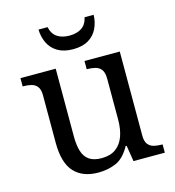

<svg xmlns="http://www.w3.org/2000/svg" viewBox="-111 -837 857 941"><g transform="rotate(-15 317.5 -366.5)"><path d="M273 10Q194 10 151 -36.5Q108 -83 108 -186V-426Q108 -456 96.5 -470.5Q85 -485 66.5 -489.5Q48 -494 26 -494H23V-536H202V-191Q202 -148 211.5 -117Q221 -86 244 -70Q267 -54 307 -54Q351 -54 379 -74.5Q407 -95 420 -131.5Q433 -168 433 -216V-422Q433 -454 422 -469Q411 -484 392.5 -489Q374 -494 351 -494H348V-536H527V-109Q527 -80 538.5 -65.5Q550 -51 568.5 -46.5Q587 -42 609 -42H612V0H453L440 -81H435Q404 -25 363 -7.5Q322 10 273 10ZM310 -606Q263 -606 232 -624.5Q201 -643 186 -674.5Q171 -706 170 -743H216Q224 -707 248.5 -691Q273 -675 310 -675Q347 -675 371.5 -691Q396 -707 404 -743H450Q449 -706 434 -674.5Q419 -643 388.5 -624.5Q358 -606 310 -606Z"/></g></svg>

Font: Noto Serif Bengali
Style: Regular
Weight: 400
Designer: Juan Bruce, Universal Thirst, Indian Type Foundry and the Monotype Design Team.
Foundry: Monotype Imaging Inc.
Version: Version 2.003